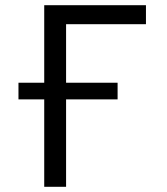

<svg xmlns="http://www.w3.org/2000/svg" viewBox="-20 -718 640 738"><path d="M150 -400V-698H541V-625H234V-400H432V-336H234V0H150V-336H51V-400Z"/></svg>

Font: iA Writer Quattro V
Style: Regular
Weight: 400
Designer: Mike Abbink, Paul van der Laan, Pieter van Rosmalen, Oliver Reichenstein
Foundry: Information Architects Inc.
Version: Version 2.000